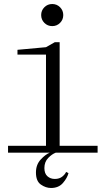

<svg xmlns="http://www.w3.org/2000/svg" viewBox="-20 -760 540 956"><path d="M20 0V-34H209V-488H67V-512L209 -525L253 -550H277V-34H466V0ZM240 -630Q217 -630 201 -646Q185 -662 185 -685Q185 -708 201 -724Q217 -740 240 -740Q263 -740 279 -724Q295 -708 295 -685Q295 -662 279 -646Q263 -630 240 -630ZM234 176Q208 176 183.5 159Q159 142 159 99Q159 60 182.5 34.5Q206 9 228 0H258Q239 7 220 26.5Q201 46 201 77Q201 104 216 117.5Q231 131 253 131Q276 131 290.5 119Q305 107 309 96L321 102Q315 126 293.5 151Q272 176 234 176Z"/></svg>

Font: Xanh Mono
Style: Regular
Weight: 400
Monospace: yes
Designer: Lam Bao, Duy Dao
Foundry: Yellow Type Foundry
Version: Version 3.101; ttfautohint (v1.8.3)